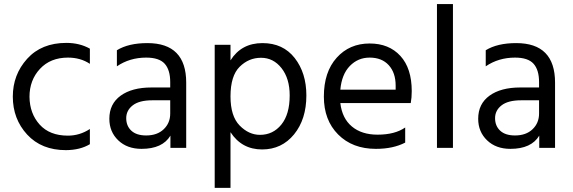

<svg xmlns="http://www.w3.org/2000/svg" viewBox="-20 -727 2816 944"><path d="M125 -251Q125 -333 176.5 -388.4Q228 -443.8 314 -443.8Q376 -443.8 421.9 -413.1V-487.8Q371.1 -516.1 306.2 -516.1Q184.1 -516.1 113.5 -438Q43 -359.9 43 -252Q43 -142.1 113.5 -65.4Q184.1 11.2 304.2 11.2Q374 10.7 421.9 -18.1V-92.8Q372.1 -60.1 314 -60.1Q224.1 -60.1 175 -114.5Q126 -168.9 125 -251Z M816.9 -233.9V-168.9Q816.9 -122.1 784.9 -91.6Q752.9 -61 698.7 -61Q650.9 -61 625.7 -84.5Q600.6 -107.9 600.6 -146Q600.6 -184.1 632.6 -209Q664.6 -233.9 728.5 -233.9ZM554.7 -400.9Q617.7 -443.8 698.7 -443.8Q762.7 -443.8 789.8 -413.6Q816.9 -383.3 816.9 -323.2V-296.9H724.6Q628.9 -296.9 573.2 -256.6Q517.6 -216.3 517.6 -143.1Q517.6 -79.1 561.3 -37.1Q605 4.9 675.8 4.9Q778.8 4.9 817.9 -60.1V0H895.5V-320.8Q895.5 -515.1 704.6 -515.1Q611.8 -515.1 554.7 -480Z M1258.3 -64Q1203.1 -64 1158.2 -109.9Q1113.3 -155.8 1113.3 -252.9Q1113.3 -354 1158 -398.4Q1202.6 -442.9 1263.4 -442.9Q1324.2 -442.9 1364.3 -391.8Q1404.3 -340.8 1404.3 -257.8Q1404.3 -165 1363.3 -114.5Q1322.3 -64 1258.3 -64ZM1113.3 -506.8H1035.6V196.8H1113.3V-77.1Q1168.5 7.8 1268.6 7.8Q1365.2 7.8 1425.8 -66.4Q1486.3 -140.6 1486.3 -257.8Q1486.3 -368.2 1429 -441.7Q1371.6 -515.1 1270.5 -515.1Q1166.5 -515.1 1113.3 -430.2Z M1925.3 -286.1H1653.3Q1660.2 -361.8 1700.2 -402.8Q1740.2 -443.8 1797.4 -443.8Q1857.4 -443.8 1891.4 -406.5Q1925.3 -369.1 1925.3 -306.2ZM1972.2 -100.1Q1921.4 -64.9 1836.4 -64.9Q1758.3 -64.9 1710.2 -105Q1662.1 -145 1653.3 -220.2H1999.5Q2004.4 -246.6 2004.4 -278.8Q2004.4 -391.1 1948.5 -452.1Q1892.6 -513.2 1797.4 -513.2Q1698.2 -513.2 1635.3 -443.1Q1572.3 -373 1572.3 -252Q1572.3 -136.2 1642.6 -65.7Q1712.9 4.9 1828.1 4.9Q1913.1 4.9 1972.2 -25.9Z M2128.4 0H2207V-707H2128.4Z M2630.4 -233.9V-168.9Q2630.4 -122.1 2598.4 -91.6Q2566.4 -61 2512.2 -61Q2464.4 -61 2439.2 -84.5Q2414.1 -107.9 2414.1 -146Q2414.1 -184.1 2446 -209Q2478 -233.9 2542 -233.9ZM2368.2 -400.9Q2431.2 -443.8 2512.2 -443.8Q2576.2 -443.8 2603.3 -413.6Q2630.4 -383.3 2630.4 -323.2V-296.9H2538.1Q2442.4 -296.9 2386.7 -256.6Q2331.1 -216.3 2331.1 -143.1Q2331.1 -79.1 2374.8 -37.1Q2418.5 4.9 2489.3 4.9Q2592.3 4.9 2631.3 -60.1V0H2709V-320.8Q2709 -515.1 2518.1 -515.1Q2425.3 -515.1 2368.2 -480Z"/></svg>

Font: FAU Chimera
Style: Regular
Weight: 400
Version: Version 1.002;hotconv 1.0.117;makeotfexe 2.5.65602